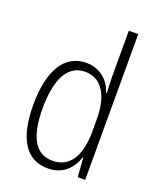

<svg xmlns="http://www.w3.org/2000/svg" viewBox="-143 -846 771 941"><g transform="rotate(20 243.0 -375.0)"><path d="M220 10C303 10 345 -43 364 -99H367L374 0H413V-760H364V-524C364 -496 366 -467 367 -435H364C347 -490 300 -541 224 -541C112 -541 48 -442 48 -259C48 -85 106 10 220 10ZM230 -33C138 -33 97 -113 97 -259C97 -416 145 -498 233 -498C319 -498 365 -422 365 -297V-238C365 -110 321 -33 230 -33Z"/></g></svg>

Font: Noto Sans Armenian Condensed ExtraLight
Style: Regular
Weight: 200
Width: 3
Designer: Monotype Design Team
Foundry: Monotype Imaging Inc.
Version: Version 2.008